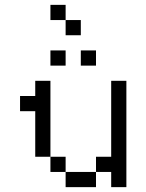

<svg xmlns="http://www.w3.org/2000/svg" viewBox="-20 -770 602 790"><path d="M62.5 -312.5H125V-125H187.5V-437.5H125V-375H62.5ZM187.5 -62.5H250V-125H187.5ZM187.5 -500H250V-562.5H187.5ZM187.5 -687.5H250V-750H187.5ZM250 0H375V-62.5H250ZM250 -625H312.5V-687.5H250ZM312.5 -500H375V-562.5H312.5ZM375 -62.5H437.5V0H500V-437.5H437.5V-125H375Z"/></svg>

Font: ChillMoonMono
Style: Regular
Weight: 400
Designer: Warren2060
Foundry: ChillType
Version: Version 1.000;Glyphs 3.1.1 (3135)